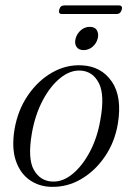

<svg xmlns="http://www.w3.org/2000/svg" viewBox="-20 -698 500 726"><path d="M289 -451Q363 -447.5 402.8 -389.5Q442.5 -331.5 425.5 -229.5Q414 -161 377 -106.5Q340 -52 287.2 -21Q234.5 10 174 8.5Q127 7.5 91.2 -18Q55.5 -43.5 39.5 -91.5Q23.5 -139.5 35 -209.5Q47.5 -282 85.5 -337.5Q123.5 -393 176.8 -423.5Q230 -454 289 -451ZM177.5 -11.5Q217.5 -9.5 255 -40.8Q292.5 -72 320.5 -125.5Q348.5 -179 359.5 -245Q376.5 -338.5 354.2 -383Q332 -427.5 286.5 -431Q246.5 -434 208.2 -403.2Q170 -372.5 141.2 -317.8Q112.5 -263 100.5 -194Q84 -98 108 -55.8Q132 -13.5 177.5 -11.5ZM296 -508.5Q277.5 -508.5 269.2 -521Q261 -533.5 266 -552.5Q271 -571 285.8 -583.8Q300.5 -596.5 319.5 -596.5Q338.5 -596.5 346.2 -583.8Q354 -571 349.5 -552.5Q344.5 -533.5 329.8 -521Q315 -508.5 296 -508.5ZM204 -661.5Q208 -677.5 223 -677.5H429.5Q444.5 -677.5 440.5 -661.5Q435.5 -645 421 -645H214.5Q199.5 -645 204 -661.5Z"/></svg>

Font: Fraunces 72pt Light
Style: Italic
Weight: 300
Italic angle: -16°
Version: Version 1.000;[b76b70a41]